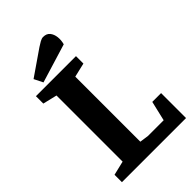

<svg xmlns="http://www.w3.org/2000/svg" viewBox="-250 -934 1023 1023"><g transform="rotate(-45 261.5 -422.0)"><path d="M34.8 0V-55.7L114.9 -74.9V-573.1L34.8 -592.3V-648H336.6V-592L256.7 -573.3V-83.2L307.9 -76H425.4L451.7 -188.1H518V0ZM115.2 -671.4 90.3 -721.3 233.2 -819.9Q246.2 -828.3 260 -836.3Q273.9 -844.2 284.8 -844.2Q310.5 -844.2 323.5 -828.2Q336.5 -812.2 339.3 -787.8Q342.1 -763.4 335 -738.6Z"/></g></svg>

Font: Faustina Light
Style: Regular
Weight: 300
Designer: Alfonso Garcia
Foundry: http://www.omnibus-type.com
Version: Version 1.200